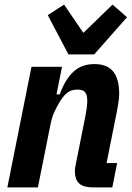

<svg xmlns="http://www.w3.org/2000/svg" viewBox="-20 -816 575 836"><path d="M145 0H12L117 -525H250L226 -405H240Q263 -469 299 -503Q335 -537 391 -537Q447 -537 473 -504.5Q499 -472 499 -407Q499 -390 495 -365.5Q491 -341 488 -326L444 -106H490L469 0H385Q344 0 325 -17Q306 -34 306 -72Q306 -79 307.5 -87Q309 -95 310 -101L352 -311Q355 -327 357.5 -344.5Q360 -362 360 -377Q360 -403 350.5 -414.5Q341 -426 317 -426Q294 -426 277.5 -415.5Q261 -405 244 -379Q230 -357 218 -331.5Q206 -306 200 -275ZM390 -579H278L188 -750L259 -796L343 -673L470 -796L533 -741Z"/></svg>

Font: IBM Plex Sans Condensed
Style: Bold Italic
Weight: 700
Width: 3
Italic angle: -11.31°
Designer: Mike Abbink, Paul van der Laan, Pieter van Rosmalen
Foundry: Bold Monday
Version: Version 3.201